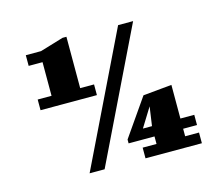

<svg xmlns="http://www.w3.org/2000/svg" viewBox="-87 -701 950 816"><g transform="rotate(-15 388.0 -293.0)"><path d="M278 0H212L492 -577H558ZM147 -555 250 -586H267V-360H328V-313H80V-360H141V-508H80V-555ZM405 -97 519 -261 645 -273V-125H706V-80H645V-47H706V0H458V-47H519V-80H405ZM520 -125 532 -209 480 -125Z"/></g></svg>

Font: Bigshot One
Style: Regular
Weight: 400
Designer: Gesine Todt
Foundry: Gesine Todt
Version: Version 1.000